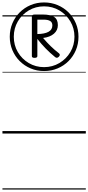

<svg xmlns="http://www.w3.org/2000/svg" viewBox="-20 -1094 723 1573"><path d="M341 -512Q282 -512 231 -533.5Q180 -555 141.5 -593.5Q103 -632 81.5 -683Q60 -734 60 -793Q60 -852 81.5 -903Q103 -954 141.5 -992.5Q180 -1031 231 -1052.5Q282 -1074 341 -1074Q400 -1074 451.5 -1052.5Q503 -1031 541.5 -992.5Q580 -954 601.5 -903Q623 -852 623 -793Q623 -734 601.5 -683Q580 -632 541.5 -593.5Q503 -555 451.5 -533.5Q400 -512 341 -512ZM341 -544Q410 -544 466.5 -577.5Q523 -611 556.5 -667.5Q590 -724 590 -793Q590 -862 556.5 -918.5Q523 -975 466.5 -1008.5Q410 -1042 341 -1042Q272 -1042 215.5 -1008.5Q159 -975 126 -918.5Q93 -862 93 -793Q93 -724 126 -667.5Q159 -611 215.5 -577.5Q272 -544 341 -544ZM263 -620Q252 -620 246.5 -623.5Q241 -627 241 -634V-961Q241 -975 266 -975H330Q392 -975 423 -955.5Q454 -936 454 -888Q454 -846 422 -818Q390 -790 333 -783Q364 -746 395 -716Q426 -686 462 -658Q469 -653 470 -645.5Q471 -638 462 -629Q447 -614 432 -626Q389 -661 353.5 -697.5Q318 -734 286 -775V-634Q286 -627 280 -623.5Q274 -620 263 -620ZM286 -815Q346 -816 377.5 -833.5Q409 -851 409 -886Q409 -911 391 -922Q373 -933 339 -933H286ZM0 449H683V459H0ZM0 -20H683V0H0ZM0 -505H683V-500H0ZM0 -969H683V-959H0Z"/></svg>

Font: Playwrite IT Trad Guides
Style: Regular
Weight: 400
Designer: Veronika Burian, José Scaglione
Foundry: TypeTogether
Version: Version 1.003